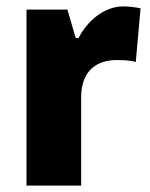

<svg xmlns="http://www.w3.org/2000/svg" viewBox="-20 -581 470 601"><path d="M366 -561C305 -561 252 -514 226 -462H217L191 -551H63V0H234V-275C234 -367 290 -393 346 -393C375 -393 391 -391 405 -387L420 -555C405 -558 384 -561 366 -561Z"/></svg>

Font: Noto Sans Bengali SemiCondensed ExtraBold
Style: Regular
Weight: 800
Width: 4
Designer: Joana Ranito - Universal Thirst; Jelle Bosma - Monotype Design Team
Foundry: Universal Thirst ehf.
Version: Version 3.000